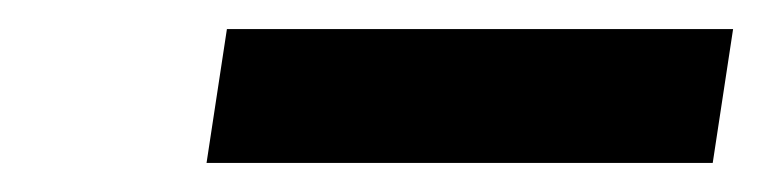

<svg xmlns="http://www.w3.org/2000/svg" viewBox="-20 -672 524 132"><path d="M122 -560H470L484 -652H136Z"/></svg>

Font: Charger Sport
Style: BdExtObl
Weight: 700
Designer: Jasper
Foundry: Cannot Into Space Fonts
Version: Version 1.1